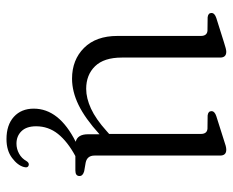

<svg xmlns="http://www.w3.org/2000/svg" viewBox="-82 -412 700 577"><g transform="rotate(90 268.5 -124.0)"><path d="M88.5 -126.5V-377Q88.5 -395.5 73 -397L32.5 -397.5Q19.5 -399 19.5 -409Q19.5 -418.5 34.5 -423.5L107.5 -446.5Q128.5 -453.5 136 -453.5Q153.5 -453.5 153.5 -435V-139.5Q153.5 -86 179.5 -59.2Q205.5 -32.5 247.5 -32.5Q275.5 -32.5 307 -47Q338.5 -61.5 374.5 -94L383 -101.5V-377Q383 -395.5 367.5 -397L327.5 -397.5Q314.5 -399 314.5 -409Q314.5 -418.5 329.5 -423.5L402 -446.5Q412 -450 418.8 -451.8Q425.5 -453.5 430.5 -453.5Q448 -453.5 448 -435V-57.5Q448 -35.5 469 -31L495 -26.5Q509.5 -22.5 509.5 -12.5Q509.5 0 493 0H449.5Q406 23.5 383 52.2Q360 81 360 118Q360 147 374.8 162Q389.5 177 412 177Q428 177 442.2 169.2Q456.5 161.5 464.5 147Q469.5 139 476 140Q486 142 482.5 154.5Q477.5 173.5 455.2 190.2Q433 207 398.5 207Q356 207 331.5 184.8Q307 162.5 307 125Q307 49 406.5 -1Q384 -6.5 384 -38V-72.5Q336 -29 295.8 -9.5Q255.5 10 217 10Q160.5 10 124.5 -26Q88.5 -62 88.5 -126.5Z"/></g></svg>

Font: Fraunces 72pt Soft Light
Style: Regular
Weight: 300
Version: Version 1.000;[b76b70a41]